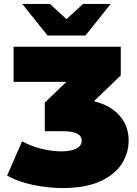

<svg xmlns="http://www.w3.org/2000/svg" viewBox="-20 -937 694 973"><path d="M586.5 -350.5C556.2 -385.5 512.7 -410 456 -424L592 -555V-700H49V-522H316L207 -417V-272H301C363 -272 394 -256 394 -224C394 -206.7 384.8 -193.3 366.5 -184C348.2 -174.7 323.3 -170 292 -170C259.3 -170 225.3 -174.3 190 -183C154.7 -191.7 122 -204.3 92 -221L16 -47C52.7 -26.3 96.5 -10.7 147.5 0C198.5 10.7 249.3 16 300 16C374 16 436 4.8 486 -17.5C536 -39.8 572.8 -69.3 596.5 -106C620.2 -142.7 632 -182.3 632 -225C632 -273.7 616.8 -315.5 586.5 -350.5ZM541 -917H401L317 -840L233 -917H93L221 -757H413Z"/></svg>

Font: Montserrat Custom Black
Style: Regular
Weight: 900
Designer: Julieta Ulanovsky
Foundry: Julieta Ulanovsky
Version: Version 7.200